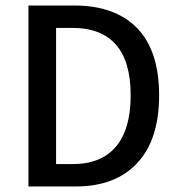

<svg xmlns="http://www.w3.org/2000/svg" viewBox="-20 -675 640 695"><path d="M83 0V-655H249Q397 -655 476.5 -573Q556 -491 556 -330Q556 -170 477 -85Q398 0 254 0ZM183 -81H243Q346 -81 399.5 -144Q453 -207 453 -330Q453 -453 399.5 -513.5Q346 -574 243 -574H183Z"/></svg>

Font: Source Code Pro Medium
Style: Regular
Weight: 500
Monospace: yes
Designer: Paul D. Hunt, Teo Tuominen
Foundry: Adobe Systems Incorporated
Version: Version 2.030;PS 1.000;hotconv 16.6.51;makeotf.lib2.5.65220